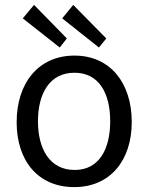

<svg xmlns="http://www.w3.org/2000/svg" viewBox="-20 -754 605 784"><path d="M119 -734 73 -679 224 -560 253 -597ZM279 -734 234 -679 384 -560 414 -597ZM283 10C431 10 518 -100 518 -256C518 -414 431 -527 284 -527C137 -527 48 -415 48 -255C48 -99 134 10 283 10ZM285 -60C182 -60 135 -147 135 -259C135 -371 182 -457 284 -457C385 -457 430 -372 430 -259C430 -147 386 -60 285 -60Z"/></svg>

Font: United Sans
Style: Regular
Weight: 400
Designer: Pablo Impallari, Rodrigo Fuenzalida (Modified by Dan O. Williams)
Version: Version 1.000;PS 001.000;hotconv 1.0.88;makeotf.lib2.5.64775